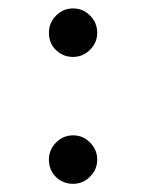

<svg xmlns="http://www.w3.org/2000/svg" viewBox="-20 -439 349 458"><path d="M96.7 -360.8Q96.7 -384.8 113.8 -401.9Q130.9 -418.9 154.3 -418.9Q177.7 -418.9 194.8 -401.9Q211.9 -384.8 211.9 -360.8Q211.9 -337.4 194.8 -320.3Q177.7 -303.2 154.3 -303.2Q130.4 -303.2 113.5 -319.6Q96.7 -335.9 96.7 -360.8ZM96.7 -58.1Q96.7 -82 113.8 -99.1Q130.9 -116.2 154.3 -116.2Q177.7 -116.2 194.8 -99.1Q211.9 -82 211.9 -58.1Q211.9 -34.7 194.8 -17.6Q177.7 -0.5 154.3 -0.5Q130.4 -0.5 113.5 -16.8Q96.7 -33.2 96.7 -58.1Z"/></svg>

Font: Vazir Light
Style: Light
Weight: 300
Designer: Saber Rastikerdar
Foundry: Saber Rastikerdar
Version: Version 30.0.0